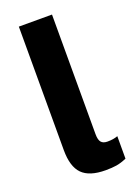

<svg xmlns="http://www.w3.org/2000/svg" viewBox="-136 -747 584 815"><g transform="rotate(-20 156.5 -339.5)"><path d="M291.2 -7.5V-109Q271.9 -101.6 244.7 -101.6Q225 -101.6 216.2 -112.3Q207.3 -122.9 207.3 -148.6V-688.9H57.5V-131Q57.5 -56.5 90.2 -23.2Q123 10.1 195.8 10.1Q224.7 10.1 245.3 6.8Q265.9 3.5 291.2 -7.5Z"/></g></svg>

Font: Arad-FD-VF Thin
Style: Regular
Weight: 100
Designer: Mohammad Darvishi
Version: Version 1.010;September 21, 2024;FontCreator 15.0.0.2992 64-